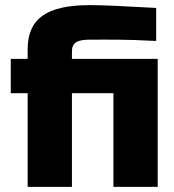

<svg xmlns="http://www.w3.org/2000/svg" viewBox="-20 -730 681 750"><path d="M329 -575C386 -575 461 -577 590 -570V-699C460 -706 387 -710 331 -710C162 -710 88 -657 88 -537V-500H22V-366H88V0H261V-366H423V0H596V-500H261V-529C261 -562 280 -575 329 -575Z"/></svg>

Font: LT Wave Black
Style: Regular
Weight: 900
Designer: Daniel Lyons
Version: Version 2.5 (Glyphs App)